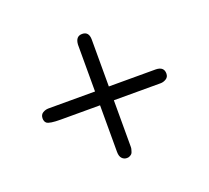

<svg xmlns="http://www.w3.org/2000/svg" viewBox="-97 -649 841 771"><g transform="rotate(-20 324.0 -264.0)"><path d="M58 -264Q58 -280 69.5 -287Q81 -294 94 -294H293V-494Q295 -529 323 -529Q352 -529 352 -494V-294H521H553Q587 -293 587 -264Q587 -249 575.5 -242Q564 -235 552 -235H352V-67Q352 -65 352 -57.5Q352 -50 352 -47Q352 -44 352 -37Q352 -30 351 -27Q350 -24 348.5 -18.5Q347 -13 345 -10Q343 -7 339.5 -4.5Q336 -2 332 -0.5Q328 1 322 1Q310 1 301.5 -8Q293 -17 293 -36V-65V-235H125Q77 -235 66 -244Q58 -251 58 -264Z"/></g></svg>

Font: Coval
Style: Light
Weight: 300
Foundry: Context Ltd
Version: Version 001.000